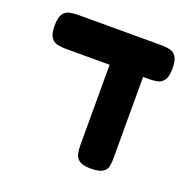

<svg xmlns="http://www.w3.org/2000/svg" viewBox="-109 -695 815 814"><g transform="rotate(20 298.5 -288.0)"><path d="M108 -432Q89 -432 71 -436Q53 -440 42 -456Q31 -472 31 -508Q31 -545 42 -561Q53 -577 71 -581Q89 -585 107 -585H487Q506 -585 523.5 -581Q541 -577 552 -561Q563 -545 563 -508Q563 -472 552 -456Q541 -440 523.5 -436Q506 -432 486 -432ZM382 9Q346 9 330.5 -2Q315 -13 311 -30.5Q307 -48 307 -68V-469L458 -456V-61Q458 -44 454.5 -27.5Q451 -11 434.5 -1Q418 9 382 9Z"/></g></svg>

Font: Fredoka Light SemiBold
Style: Regular
Weight: 600
Version: Version 2.001